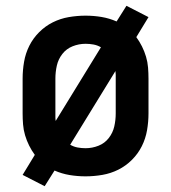

<svg xmlns="http://www.w3.org/2000/svg" viewBox="-20 -596 590 662"><path d="M134 46 58 7 100 -62Q89 -77 80.5 -94Q72 -111 66.5 -129.5Q61 -148 59.5 -167Q58 -186 58 -205V-325Q58 -354 63 -383Q68 -412 81 -438Q94 -464 115 -485Q136 -506 162 -519Q188 -532 217 -537Q246 -542 275 -542Q303 -542 330 -537.5Q357 -533 382 -522L416 -576L492 -537L450 -468Q461 -453 469.5 -436Q478 -419 483.5 -400.5Q489 -382 490.5 -363Q492 -344 492 -325V-205Q492 -176 487 -147Q482 -118 469 -92Q456 -66 435 -45Q414 -24 388 -11Q362 2 333 7Q304 12 275 12Q247 12 220 7.5Q193 3 168 -8ZM172 -179 328 -433Q316 -440 302.5 -442.5Q289 -445 275 -445Q252 -445 230.5 -436.5Q209 -428 195 -410Q181 -392 176 -370Q171 -348 171 -325V-205Q171 -198 171 -191.5Q171 -185 172 -179ZM275 -85Q298 -85 319.5 -93.5Q341 -102 355 -120Q369 -138 374 -160Q379 -182 379 -205V-325Q379 -332 379 -338.5Q379 -345 378 -351L222 -97Q234 -90 247.5 -87.5Q261 -85 275 -85Z"/></svg>

Font: Lode Term
Style: Bold
Weight: 700
Monospace: yes
Designer: Belleve Invis
Foundry: Belleve Invis
Version: Version 29.2.0